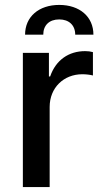

<svg xmlns="http://www.w3.org/2000/svg" viewBox="-20 -761 420 781"><path d="M73 0H182V-326C182 -404 239 -459 315 -459C329 -459 347 -457 358 -454V-549C347 -552 338 -553 326 -553C260 -553 207 -517 184 -450H179V-546H73ZM82 -620H156C156 -658 180 -682 221 -682C261 -682 286 -658 286 -620H360C360 -693 304 -741 221 -741C138 -741 82 -693 82 -620Z"/></svg>

Font: Wafeq Medium
Style: Regular
Weight: 500
Designer: Rasmus Andersson & Azza Alameddine
Foundry: Google & TypeTogether
Version: Version 3.000;January 28, 2025;FontCreator 15.0.0.3014 64-bi